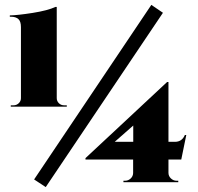

<svg xmlns="http://www.w3.org/2000/svg" viewBox="-20 -743 809 783"><path d="M597.2 -723.1 119.1 -11.2 166.5 20 644.5 -690.9ZM241.2 -313.5H252.4V-308.1H23.9V-313.5H35.2Q47.4 -313.5 56.4 -322Q65.4 -330.6 65.4 -342.8V-632.3Q65.4 -655.8 54.9 -665.3Q44.4 -674.8 24.4 -674.8H20V-680.2Q51.8 -680.7 113.5 -690.4Q175.3 -700.2 206.1 -714.8H211.4V-342.8Q211.4 -330.6 220.2 -322Q229 -313.5 241.2 -313.5ZM719.2 -92.3H667V-38.1Q667 -24.9 677 -15.4Q687 -5.9 700.2 -5.9H707V0H483.4V-5.9H489.7Q502.9 -5.9 512.7 -14.9Q522.5 -23.9 522.9 -37.1V-92.3H328.6V-98.1L661.6 -408.7H667V-164.6H693.4Q722.2 -164.6 733.9 -192.4H739.7ZM447.8 -164.6H523.4V-231Z"/></svg>

Font: Cinzel Black
Style: Regular
Weight: 900
Designer: Natanael Gama
Version: Version 1.001;PS 001.001;hotconv 1.0.56;makeotf.lib2.0.21325